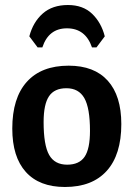

<svg xmlns="http://www.w3.org/2000/svg" viewBox="-20 -736 534 766"><path d="M130 -547 97 -591Q112 -648 150.5 -682Q189 -716 251 -716Q311 -716 347.5 -681Q384 -646 398 -591L365 -547H347Q321 -623 247 -623Q174 -623 149 -547ZM254 -474Q356 -474 410 -414Q464 -354 464 -241Q464 -119 406 -54.5Q348 10 239 10Q137 10 83 -50Q29 -110 29 -223Q29 -345 87 -409.5Q145 -474 254 -474ZM245 -384Q197 -384 175.5 -352Q154 -320 154 -249Q154 -157 176 -118Q198 -79 248 -79Q296 -79 317.5 -110.5Q339 -142 339 -214Q339 -305 316.5 -344.5Q294 -384 245 -384Z"/></svg>

Font: Alegreya Sans SC
Style: Bold
Weight: 700
Designer: Juan Pablo del Peral
Foundry: Huerta Tipografica
Version: Version 2.007